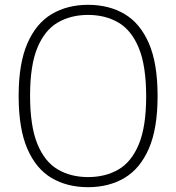

<svg xmlns="http://www.w3.org/2000/svg" viewBox="-20 -769 732 798"><path d="M346 9Q259.5 9 194.5 -29.2Q129.5 -67.5 93.5 -151Q57.5 -234.5 57.5 -370Q57.5 -505.5 94 -589Q130.5 -672.5 195.5 -710.8Q260.5 -749 346 -749Q432.5 -749 497.5 -710.8Q562.5 -672.5 598.8 -589Q635 -505.5 635 -370Q635 -234.5 598.5 -151Q562 -67.5 497 -29.2Q432 9 346 9ZM346 -33Q418.5 -33 472.8 -64.8Q527 -96.5 557.2 -170Q587.5 -243.5 587.5 -368Q587.5 -494.5 557.2 -568.8Q527 -643 472.5 -675Q418 -707 346 -707Q274 -707 219.8 -675.2Q165.5 -643.5 135.2 -570Q105 -496.5 105 -372Q105 -245.5 135.2 -171.2Q165.5 -97 219.8 -65Q274 -33 346 -33Z"/></svg>

Font: Encode Sans XLt
Style: Regular
Weight: 200
Designer: Multiple Designers
Foundry: Impallari Type
Version: Version 3.002; ttfautohint (v1.8.3) -l 8 -r 50 -G 200 -x 14 